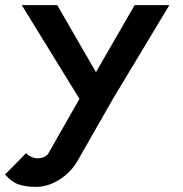

<svg xmlns="http://www.w3.org/2000/svg" viewBox="-53 -731 715 751"><path d="M32.2 -710.9 257.8 -344.2 133.8 -127C123.5 -116.7 110.4 -111.8 93.3 -111.8C85 -111.8 76.2 -114.3 67.9 -118.2C59.6 -122.1 53.2 -127 49.3 -132.3L-33.2 -48.3C-16.1 -29.3 1 -16.1 19.5 -9.8C38.1 -3.4 61 0 87.9 0C118.7 0 148.4 -9.3 177.7 -27.3C207 -45.4 231 -69.3 249 -99.6L388.7 -344.2L609.4 -710.9H473.6L322.3 -448.7L170.9 -710.9Z"/></svg>

Font: Tuffy
Style: Bold
Weight: 700
Designer: Thatcher Ulrich, Karoly Barta, Michael Everson
Version: Version 001.270